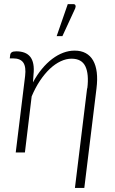

<svg xmlns="http://www.w3.org/2000/svg" viewBox="-20 -756 568 952"><path d="M28.5 0ZM398 176H351.5L412 -318H413Q421.5 -389.5 403.2 -427.2Q385 -465 334.5 -465Q308 -465 280.5 -452Q253 -439 227.2 -414.8Q201.5 -390.5 178.2 -355.8Q155 -321 137 -278L103.5 0H58L104.5 -379Q110 -424.5 95.5 -445.5Q81 -466.5 45 -466.5H28.5L30.5 -483.5Q31.5 -492 38.2 -496.8Q45 -501.5 61 -501.5Q83.5 -501.5 101 -495Q118.5 -488.5 129.8 -474.5Q141 -460.5 145.2 -438.2Q149.5 -416 146 -384.5L143.5 -347.5Q163.5 -385 187.8 -414.2Q212 -443.5 238.8 -463.8Q265.5 -484 293.5 -494.5Q321.5 -505 350 -505Q382 -505 405 -492.5Q428 -480 441.8 -456Q455.5 -432 459.8 -397.2Q464 -362.5 458.5 -318ZM261 -577 316 -735.5H344Q352 -735.5 354.2 -729.2Q356.5 -723 352.5 -713.5L289.5 -577Z"/></svg>

Font: Lato Light
Style: Italic
Weight: 300
Italic angle: -7°
Designer: Lukasz Dziedzic
Foundry: tyPoland Lukasz Dziedzic
Version: Version 2.007; 2014-02-27